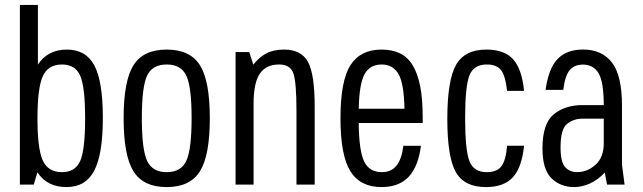

<svg xmlns="http://www.w3.org/2000/svg" viewBox="-20 -750 2611 780"><path d="M60.8 0H117.2L132 -50Q151.4 -20 181.1 -5Q210.8 10 250 10Q327.8 10 362.8 -56.5Q397.8 -123 397.8 -271.6Q397.8 -419.2 363.4 -483.9Q329 -548.6 251.8 -548.6Q212.8 -548.6 182.9 -533Q153 -517.4 134 -487.4V-730H60.8ZM132.2 -268.2Q132.2 -392.8 153.9 -440.4Q175.6 -488 231.6 -488Q286 -488 305.9 -442.3Q325.8 -396.6 325.8 -269Q325.8 -142 305.9 -96.3Q286 -50.6 231.6 -50.6Q175.4 -50.6 153.8 -98Q132.2 -145.4 132.2 -268.2Z M482.2 -269.8Q482.2 -118.2 522.2 -54.1Q562.2 10 657.2 10Q752.2 10 792.3 -54.1Q832.4 -118.2 832.4 -269.8Q832.4 -421.4 792.3 -485Q752.2 -548.6 657.2 -548.6Q562.2 -548.6 522.2 -485Q482.2 -421.4 482.2 -269.8ZM556.2 -270.5Q556.2 -397.4 577.6 -442.7Q599 -488 657.2 -488Q715.4 -488 736.9 -442.7Q758.4 -397.4 758.4 -270.5Q758.4 -142.6 736.9 -96.6Q715.4 -50.6 657.2 -50.6Q599 -50.6 577.6 -96.6Q556.2 -142.6 556.2 -270.5Z M937 0H1010.2V-329.6Q1010.2 -412.8 1035.4 -450.4Q1060.6 -488 1113.8 -488Q1159.4 -488 1171.9 -451.8Q1184.4 -415.6 1184.4 -300.2V0H1258.4V-317.2Q1258.4 -448.8 1231.1 -498.7Q1203.8 -548.6 1134 -548.6Q1090.4 -548.6 1061.3 -532.8Q1032.2 -517 1009 -487.4L992.6 -538.6H937Z M1531.6 -50.6Q1480.8 -50.6 1459.6 -93.5Q1438.4 -136.4 1437.2 -250.4H1697.2V-273.6Q1697.2 -348.6 1686.8 -400.6Q1676.4 -452.6 1656 -485.7Q1635.6 -518.8 1604 -533.7Q1572.4 -548.6 1530.2 -548.6Q1444.2 -548.6 1403.7 -485.2Q1363.2 -421.8 1363.2 -269.8Q1363.2 -118.2 1403.5 -54.1Q1443.8 10 1529.8 10Q1601.8 10 1640.8 -32.4Q1679.8 -74.8 1690 -157.8H1618.8Q1611.6 -102 1590.1 -76.3Q1568.6 -50.6 1531.6 -50.6ZM1530.4 -488Q1575.8 -488 1598.4 -450.2Q1621 -412.4 1623.2 -308.2H1437.4Q1439.4 -409.8 1461.2 -448.9Q1483 -488 1530.4 -488Z M2109 -158H2040Q2035.2 -98.8 2017 -74.7Q1998.8 -50.6 1957.4 -50.6Q1904.8 -50.6 1887.2 -95.1Q1869.6 -139.6 1869.6 -270.2Q1869.6 -399.4 1887.1 -443.7Q1904.6 -488 1957.4 -488Q1998.2 -488 2015.9 -464.5Q2033.6 -441 2040 -380.8H2109Q2100.2 -469.6 2064.6 -509.1Q2029 -548.6 1956.2 -548.6Q1867.4 -548.6 1832.3 -485.7Q1797.2 -422.8 1797.2 -266.6Q1797.2 -112.2 1831.6 -51.1Q1866 10 1953.8 10Q2026.8 10 2063.4 -29.7Q2100 -69.4 2109 -158Z M2344.8 -323Q2276.2 -323 2230 -285.9Q2183.8 -248.8 2183.8 -147Q2183.8 -61 2220.7 -25.5Q2257.6 10 2312 10Q2344.2 10 2376.8 -4.7Q2409.4 -19.4 2436.8 -49L2446.2 0H2517.4L2506.8 -81V-323ZM2196.4 -385H2268.2Q2275.6 -443 2294.6 -465.3Q2313.6 -487.6 2348.2 -487.6Q2390.6 -487.6 2411.7 -452.4Q2432.8 -417.2 2432.8 -321H2506.8Q2506.8 -444 2465.7 -496.4Q2424.6 -548.8 2348.8 -548.8Q2282.2 -548.8 2245.4 -510.6Q2208.6 -472.4 2196.4 -385ZM2257.2 -150.4Q2257.2 -226.4 2284.3 -247.2Q2311.4 -268 2345.8 -268H2432.8V-168.4Q2432.8 -110.8 2399.5 -80.8Q2366.2 -50.8 2324.2 -50.8Q2293.8 -50.8 2275.5 -71.7Q2257.2 -92.6 2257.2 -150.4Z"/></svg>

Font: Secuela Light
Style: Regular
Weight: 300
Designer: Fernando Haro
Foundry: deFharo
Version: Version 1.708